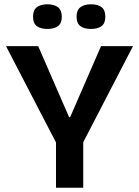

<svg xmlns="http://www.w3.org/2000/svg" viewBox="-20 -875 647 895"><path d="M241 0V-211L8 -660H158L302 -329H307L451 -660H600L368 -212V0ZM404 -740Q373 -740 355 -753Q337 -766 337 -798Q337 -828 355 -841.5Q373 -855 404 -855Q436 -855 453.5 -841.5Q471 -828 471 -797Q471 -766 453 -753Q435 -740 404 -740ZM201 -740Q170 -740 152 -753Q134 -766 134 -798Q134 -828 152 -841.5Q170 -855 201 -855Q232 -855 250 -841.5Q268 -828 268 -797Q268 -766 250 -753Q232 -740 201 -740Z"/></svg>

Font: Bricolage Grotesque 36pt SemiBold
Style: Regular
Weight: 600
Designer: Mathieu Triay
Foundry: Atelier Triay
Version: Version 1.001;gftools[0.9.33.dev8+g029e19f]